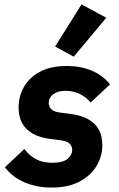

<svg xmlns="http://www.w3.org/2000/svg" viewBox="-20 -835 537 867"><path d="M213 12Q147 12 92 -11Q37 -34 2 -80L90 -162Q112 -133 142 -116.5Q172 -100 216 -100Q265 -100 285.5 -118Q306 -136 306 -158Q306 -173 295.5 -185Q285 -197 257 -201L204 -208Q159 -214 128 -231.5Q97 -249 80.5 -278Q64 -307 64 -349Q64 -399 87.5 -441.5Q111 -484 159.5 -510.5Q208 -537 282 -537Q343 -537 393 -516.5Q443 -496 477 -454L389 -372Q370 -396 340.5 -410.5Q311 -425 276 -425Q241 -425 220.5 -409.5Q200 -394 200 -370Q200 -355 210.5 -343Q221 -331 249 -327L302 -320Q347 -314 378.5 -296.5Q410 -279 426 -250Q442 -221 442 -180Q442 -129 416 -85.5Q390 -42 339 -15Q288 12 213 12ZM460 -755 313 -579 229 -625 348 -815Z"/></svg>

Font: IBM Plex Sans Var
Style: Italic
Weight: 400
Italic angle: -11.31°
Designer: Mike Abbink, Paul van der Laan, Pieter van Rosmalen
Foundry: Bold Monday
Version: Version 1.001